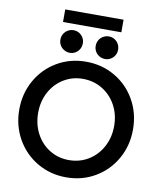

<svg xmlns="http://www.w3.org/2000/svg" viewBox="-107 -1111 1006 1203"><g transform="rotate(10 396.0 -509.5)"><path d="M34.2 -360.4Q34.2 -462.9 81.8 -546.9Q129.4 -630.9 211.9 -679.2Q294.4 -727.5 395.5 -727.5Q497.1 -727.5 579.8 -679.2Q662.6 -630.9 710.2 -546.9Q757.8 -462.9 757.8 -359.4Q757.8 -256.8 710.2 -172.9Q662.6 -88.9 580.1 -40.5Q497.6 7.8 396.5 7.8Q295.9 7.8 212.9 -40.5Q129.9 -88.9 82 -173.1Q34.2 -257.3 34.2 -360.4ZM637.7 -360.4Q637.7 -433.6 605.7 -492.4Q573.7 -551.3 518.1 -584.7Q462.4 -618.2 394.5 -618.2Q327.6 -618.2 272.7 -584.7Q217.8 -551.3 186 -492.4Q154.3 -433.6 154.3 -360.4Q154.3 -287.6 185.5 -228.5Q216.8 -169.4 271.7 -135.5Q326.7 -101.6 394.5 -101.6Q463.4 -101.6 518.8 -135.5Q574.2 -169.4 606 -228.8Q637.7 -288.1 637.7 -360.4ZM436.5 -835.9Q436.5 -856 446 -872.6Q455.6 -889.2 472.2 -898.7Q488.8 -908.2 508.8 -908.2Q527.8 -908.2 543.9 -898.7Q560.1 -889.2 569.6 -872.6Q579.1 -856 579.1 -835.9Q579.1 -816.4 569.6 -800Q560.1 -783.7 543.9 -774.2Q527.8 -764.6 508.8 -764.6Q488.8 -764.6 472.2 -774.2Q455.6 -783.7 446 -800Q436.5 -816.4 436.5 -835.9ZM211.9 -835.9Q211.9 -856 221.7 -872.6Q231.4 -889.2 248 -898.7Q264.6 -908.2 284.2 -908.2Q303.2 -908.2 319.3 -898.7Q335.4 -889.2 345 -872.8Q354.5 -856.4 354.5 -836.9Q354.5 -816.9 345.2 -800.5Q335.9 -784.2 319.8 -774.4Q303.7 -764.6 284.2 -764.6Q264.6 -764.6 248 -774.2Q231.4 -783.7 221.7 -800Q211.9 -816.4 211.9 -835.9ZM209 -1027.3H580.1V-947.3H209Z"/></g></svg>

Font: Reddit Sans Chocolate SemiBold
Style: Regular
Weight: 600
Designer: Stephen Hutchings
Foundry: Reddit
Version: Version 1.011